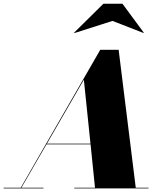

<svg xmlns="http://www.w3.org/2000/svg" viewBox="-70 -1040 910 1060"><path d="M551 -924.5 722 -858 724 -859.5 606 -1019.5H501L339 -859.5L341 -857.5ZM-50 -3.5V0H170V-3.5H48L186.5 -243H430L454.5 -3.5H340V0H750V-3.5H679.5L585 -765H483.5L44.5 -3.5ZM393 -600 429.5 -247H189Z"/></svg>

Font: Bodoni* 48pt Fatface
Style: Italic
Weight: 900
Italic angle: -13°
Version: Version 2.3